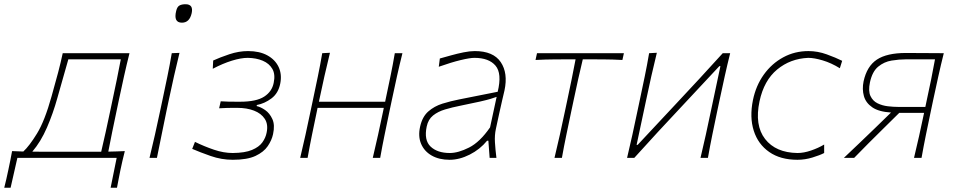

<svg xmlns="http://www.w3.org/2000/svg" viewBox="-94 -745 4514 906"><path d="M-74 141Q-68.5 120 -64 99.5Q-59.5 79 -54.5 56Q-50 34.5 -45.5 12.8Q-41 -9 -37 -32Q-12 -31 16 -30Q44 -55.5 80.5 -114.8Q117 -174 149.5 -291Q168.5 -358 180.5 -403.8Q192.5 -449.5 202 -494H517Q503 -438 491.2 -385Q479.5 -332 466.5 -271L456 -221Q444.5 -167.5 435.5 -122.8Q426.5 -78 417 -29.5Q436.5 -30 456 -30.5Q475.5 -31 495 -32Q488.5 -8 483.8 13.8Q479 35.5 474 58.5Q469.5 80 465.8 100Q462 120 458 141H428L456.5 0H-12L-44 141ZM149 -29H307Q325.5 -29 344.8 -29Q364 -29 383.5 -29Q395 -77.5 404.8 -122.5Q414.5 -167.5 426 -221L436.5 -271Q448 -325.5 457.5 -371Q467 -416.5 476 -465H228.5Q216.5 -423 204.8 -381.8Q193 -340.5 176.5 -282Q156.5 -210 127.5 -143Q98.5 -76 58.5 -29.5Q81.5 -29 104.2 -29Q127 -29 149 -29Z M611.5 0Q625 -56.5 637 -108.5Q649 -160.5 661.5 -221L672 -270.5Q685 -332 696 -385Q707 -438 716.5 -494L753 -495.5Q739 -439 727.2 -386.2Q715.5 -333.5 702 -270.5L691.5 -221Q679 -160.5 668.5 -108.5Q658 -56.5 646.5 0ZM764.5 -638Q723.5 -638 737.5 -694Q742 -713 752.8 -719Q763.5 -725 781.5 -725Q819.5 -725 810.5 -683Q800.5 -638 764.5 -638Z M1004.5 9Q951 9 899.8 -9Q848.5 -27 813 -42.5L826 -75.5Q870 -54 915.8 -38.5Q961.5 -23 1004 -23Q1062 -23.5 1095.2 -37.5Q1128.5 -51.5 1144 -73.2Q1159.5 -95 1164 -118.5Q1172.5 -158 1155.5 -184Q1138.5 -210 1104.5 -223Q1070.5 -236 1027 -236Q1000 -236 980.2 -235.8Q960.5 -235.5 940 -234L947.5 -267Q967 -265.5 988.2 -265.2Q1009.5 -265 1039 -265Q1115.5 -265 1152.5 -289Q1189.5 -313 1197.5 -354Q1206 -394 1191.2 -419.8Q1176.5 -445.5 1145.8 -458.5Q1115 -471.5 1075 -472Q1043.5 -472 1000.5 -458.8Q957.5 -445.5 910 -420.5L912 -459.5Q943.5 -474 988.2 -489Q1033 -504 1076.5 -504Q1130.5 -504 1167.5 -483.8Q1204.5 -463.5 1220.8 -428.8Q1237 -394 1228.5 -351Q1219.5 -305 1187.2 -280.8Q1155 -256.5 1118 -249.5L1117 -244.5Q1135.5 -240.5 1157 -225.8Q1178.5 -211 1191.2 -183.2Q1204 -155.5 1194.5 -112Q1188.5 -83.5 1169.5 -55.5Q1150.5 -27.5 1111.5 -9.2Q1072.5 9 1004.5 9Z M1322.5 0Q1336 -56.5 1347.5 -108.8Q1359 -161 1371.5 -221L1382 -270.5Q1395 -332 1406 -385Q1417 -438 1426.5 -494L1463 -496Q1449 -439.5 1437 -385.8Q1425 -332 1412 -270.5L1411 -265H1723.5L1724.5 -270.5Q1737.5 -332 1748.5 -385Q1759.5 -438 1769 -494H1805Q1791 -438 1779.2 -385Q1767.5 -332 1754.5 -270.5L1744 -221Q1731.5 -161 1720.8 -108.8Q1710 -56.5 1700 0H1665Q1678.5 -56.5 1690 -108.8Q1701.5 -161 1714 -221L1717 -236H1404.5L1401.5 -221Q1389 -161 1378.2 -108.8Q1367.5 -56.5 1357.5 0Z M2027.5 9Q1978 9 1943 -11Q1908 -31 1893 -66.5Q1878 -102 1888.5 -148Q1899 -194.5 1927.2 -219.2Q1955.5 -244 1994 -256Q2032.5 -268 2073.5 -276L2254.5 -312Q2275.5 -398.5 2244.2 -435.2Q2213 -472 2144.5 -472Q2123.5 -472 2079.8 -461.5Q2036 -451 1976.5 -430L1981.5 -469Q2005 -475.5 2034.5 -483.8Q2064 -492 2093.5 -498Q2123 -504 2146.5 -504Q2233.5 -504 2268.8 -452Q2304 -400 2286.5 -318Q2282 -297 2275.5 -271Q2269 -245 2262 -211L2246 -137Q2239.5 -107 2241.5 -73.5Q2243.5 -40 2248.5 0H2216.5L2210.5 -81H2204.5Q2171 -40 2122.5 -15.5Q2074 9 2027.5 9ZM2028.5 -23Q2068.5 -23 2119.5 -48.8Q2170.5 -74.5 2218.5 -144L2249.5 -288Q2239 -284 2222 -278.8Q2205 -273.5 2171.2 -265.8Q2137.5 -258 2077.5 -246Q2039.5 -238.5 2006 -228.5Q1972.5 -218.5 1949.5 -200Q1926.5 -181.5 1919.5 -148Q1906 -83.5 1938 -53.2Q1970 -23 2028.5 -23Z M2522.5 0Q2536 -56.5 2547.8 -108.8Q2559.5 -161 2572 -221L2582.5 -270.5Q2594 -325.5 2603.5 -371Q2613 -416.5 2622 -465H2619.5Q2575 -465 2527.5 -464.8Q2480 -464.5 2433 -462L2440 -494H2850L2843 -462Q2797.5 -464.5 2750.2 -464.8Q2703 -465 2658.5 -465H2656Q2644.5 -416.5 2634.2 -371Q2624 -325.5 2612.5 -270.5L2602 -221Q2589.5 -161 2578.5 -108.8Q2567.5 -56.5 2557.5 0Z M2865 0Q2878.5 -56.5 2890 -108.8Q2901.5 -161 2914 -221L2924.5 -270.5Q2937.5 -332 2948.5 -385Q2959.5 -438 2969 -494L3005.5 -496Q2991.5 -439.5 2979.5 -385.8Q2967.5 -332 2954.5 -270.5L2910 -61.5H2915L3094.5 -253.5Q3149.5 -312.5 3206 -373.2Q3262.5 -434 3316.5 -494H3351.5Q3337.5 -438 3325.8 -385Q3314 -332 3301 -270.5L3290.5 -221Q3278 -161 3267.2 -108.8Q3256.5 -56.5 3246.5 0H3211.5Q3225 -56.5 3236.5 -108.8Q3248 -161 3260.5 -221L3305.5 -433H3300.5L3124 -244Q3068 -184.5 3011 -122.8Q2954 -61 2899 0Z M3669 9Q3588.5 9 3535.8 -27.8Q3483 -64.5 3462.8 -128.2Q3442.5 -192 3459 -273Q3473 -341 3510.2 -393Q3547.5 -445 3601.8 -474.5Q3656 -504 3721 -504Q3764.5 -504 3807.2 -488.5Q3850 -473 3880 -458L3869 -423Q3828.5 -448 3788.2 -460Q3748 -472 3720 -472Q3635.5 -468.5 3573.2 -417Q3511 -365.5 3490 -267Q3466 -154 3516.2 -89.2Q3566.5 -24.5 3669 -23Q3699 -23 3733.2 -34.8Q3767.5 -46.5 3795 -63V-23Q3775 -12.5 3739.8 -1.8Q3704.5 9 3669 9Z M3888 0Q3925.5 -35.5 3962.5 -70.8Q3999.5 -106 4034.5 -140L4110.5 -214Q4053 -217.5 4022.2 -238.5Q3991.5 -259.5 3982.5 -291.8Q3973.5 -324 3981 -361Q3996.5 -432.5 4043.8 -463.8Q4091 -495 4180.5 -495Q4226 -495 4277 -494.5Q4328 -494 4359.5 -494Q4345.5 -438 4333.8 -385Q4322 -332 4309 -271L4298.5 -221Q4286 -161 4275.2 -108.8Q4264.5 -56.5 4254.5 0H4219Q4232 -53.5 4243 -103.2Q4254 -153 4266 -210L4266.5 -212.5H4149.5L4075.5 -139.5Q4040.5 -105 4005.2 -69.8Q3970 -34.5 3936.5 0ZM4144 -240.5H4272.5L4279 -271.5Q4290.5 -324.5 4300 -371Q4309.5 -417.5 4318 -465H4181Q4148.5 -465 4113.2 -459.2Q4078 -453.5 4050 -430.5Q4022 -407.5 4011 -356Q4002.5 -315.5 4013.5 -292Q4024.5 -268.5 4047 -257.5Q4069.5 -246.5 4096 -243.5Q4122.5 -240.5 4144 -240.5Z"/></svg>

Font: Commissioner Flair Thin
Style: Italic
Weight: 100
Italic angle: -12°
Designer: Kostas Bartsokas
Foundry: Kostas Bartsokas
Version: Version 1.000; ttfautohint (v1.8.3)